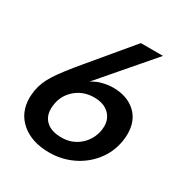

<svg xmlns="http://www.w3.org/2000/svg" viewBox="-166 -838 943 983"><g transform="rotate(30 305.0 -346.0)"><path d="M386 -706 188 -469Q112 -379 78.5 -327Q45 -275 36 -224Q32 -194 32 -180Q32 -91 94 -38.5Q156 14 259 14Q331 14 394.5 -16Q458 -46 501 -100Q544 -154 556 -223Q560 -244 560 -269Q560 -348 510 -393Q460 -438 378 -438Q350 -438 317.5 -430Q285 -422 257 -404L517 -706ZM155 -185Q155 -200 158 -216Q168 -272 212.5 -309Q257 -346 319 -346Q374 -346 405.5 -317.5Q437 -289 437 -243Q437 -235 435 -219Q424 -159 380 -121.5Q336 -84 275 -84Q217 -84 186 -111Q155 -138 155 -185Z"/></g></svg>

Font: Geom Medium
Style: Italic
Weight: 500
Italic angle: -10°
Version: Version 1.102